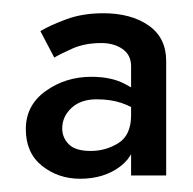

<svg xmlns="http://www.w3.org/2000/svg" viewBox="-20 -725 291 290"><path d="M74 -531Q74 -549 88 -562Q102 -575 126 -575Q147 -575 163.5 -569.5Q180 -564 194 -553V-582Q188 -588 168 -598.5Q148 -609 118 -609Q79 -609 49 -587.5Q19 -566 19 -530Q19 -494 43.5 -474.5Q68 -455 101 -455Q137 -455 161.5 -473.5Q186 -492 186 -525L178 -551Q178 -521 159 -509Q140 -497 117 -497Q94 -497 84 -507Q74 -517 74 -531ZM62 -638Q70 -643 89 -651.5Q108 -660 133 -660Q152 -660 165 -651Q178 -642 178 -625V-460H231V-633Q231 -668 204.5 -686.5Q178 -705 136 -705Q105 -705 80.5 -696Q56 -687 41 -678Z"/></svg>

Font: Jost Medium
Style: Regular
Weight: 500
Version: Version 3.710